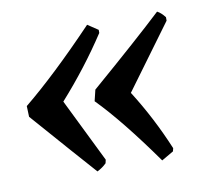

<svg xmlns="http://www.w3.org/2000/svg" viewBox="-53 -463 526 491"><g transform="rotate(-10 210.5 -217.5)"><path d="M331 -29Q248 -146 187 -208L194 -237Q320 -346 384 -406Q394 -401 404 -388V-379L282 -213Q329 -139 364 -55L362 -47ZM163 -30Q120 -78 15 -198L14 -226Q96 -293 202 -404L229 -386V-378Q176 -297 108 -221L189 -56L187 -47Q177 -37 163 -30Z"/></g></svg>

Font: Albura Medium
Style: Italic
Weight: 462
Italic angle: -7°
Designer: Mercedes Jáuregui
Foundry: Omnibus-Type Team
Version: Version 1.000